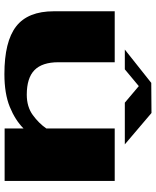

<svg xmlns="http://www.w3.org/2000/svg" viewBox="62 -769 708 872"><g transform="rotate(90 416.0 -333.0)"><path d="M371.1 -609.4 294.9 -545.9H205.1L356.4 -666L493.2 -667L635.7 -545.9H446.3ZM801.8 0H563.5V-85.9Q525.4 -47.9 465.3 -23.4Q405.3 1 316.4 1Q168.9 1 100.1 -52.2Q31.2 -105.5 31.2 -223.6V-500H262.7V-244.1Q262.7 -170.9 298.3 -135.7Q334 -100.6 410.2 -100.6Q464.8 -100.6 502.4 -127.9Q540 -155.3 563.5 -189.5V-500H801.8Z"/></g></svg>

Font: Polsku
Style: Regular
Weight: 400
Designer: Sebastien Sanfilippo
Version: Version 1.1